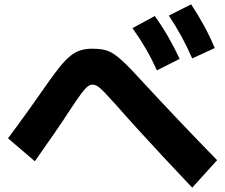

<svg xmlns="http://www.w3.org/2000/svg" viewBox="-20 -852 1040 887"><path d="M705 -527Q681 -580 654 -626.5Q627 -673 592 -722L695 -778Q730 -729 757.5 -681Q785 -633 810 -580ZM868 -582Q845 -635 819 -682.5Q793 -730 760 -780L863 -832Q896 -782 922.5 -733.5Q949 -685 972 -630ZM868 15Q794 -63 734.5 -127Q675 -191 622.5 -248.5Q570 -306 520 -363Q485 -402 464.5 -423.5Q444 -445 431.5 -453Q419 -461 407 -461Q396 -461 384.5 -452Q373 -443 355 -419Q337 -395 306 -348Q273 -297 233.5 -239.5Q194 -182 141 -107L17 -213Q72 -287 116 -348.5Q160 -410 196 -462Q231 -512 257 -544Q283 -576 305.5 -594Q328 -612 352 -619.5Q376 -627 407 -627Q437 -627 460.5 -622Q484 -617 506.5 -602Q529 -587 557.5 -559.5Q586 -532 626 -488Q722 -384 809 -292.5Q896 -201 983 -112Z"/></svg>

Font: M PLUS 1 ExtraBold
Style: Regular
Weight: 800
Designer: Coji Morishita
Foundry: UNDERFOREST DESIGN
Version: Version 1.001